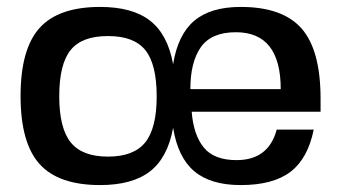

<svg xmlns="http://www.w3.org/2000/svg" viewBox="-20 -530 995 560"><path d="M915 -204.1H539.1Q544.4 -136.2 574.5 -99.6Q604.5 -63 669.9 -63Q763.2 -63 787.1 -151.9H895Q877.9 -67.4 827.1 -28.8Q776.4 9.8 682.1 9.8Q594.7 9.8 546.9 -30.3Q499 -70.3 484.9 -157.2Q469.2 -70.3 417.7 -30.3Q366.2 9.8 272 9.8Q150.4 9.8 95.2 -51.8Q40 -113.3 40 -250Q40 -386.7 95.2 -448.2Q150.4 -509.8 272 -509.8Q366.2 -509.8 417.7 -469.7Q469.2 -429.7 484.9 -342.8Q499 -429.7 546.9 -469.7Q594.7 -509.8 682.1 -509.8Q804.7 -509.8 859.9 -446.5Q915 -383.3 915 -242.2ZM295.9 -424.8H293.9Q218.8 -424.8 185.8 -383.8Q152.8 -342.8 152.8 -249Q152.8 -156.2 186.3 -114.7Q219.7 -73.2 294.9 -73.2Q370.1 -73.2 403.6 -114.7Q437 -156.2 437 -249Q437 -342.3 404.1 -383.5Q371.1 -424.8 295.9 -424.8ZM798.8 -270Q798.8 -436 668 -436Q596.7 -436 565.9 -392.6Q535.2 -349.1 535.2 -270Z"/></svg>

Font: Fivo Sans Modern Med
Style: Regular
Weight: 450
Designer: Alexander Slobzheninov
Foundry: Alexander Slobzheninov
Version: 1.0